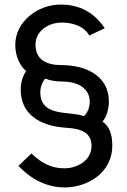

<svg xmlns="http://www.w3.org/2000/svg" viewBox="-20 -735 557 843"><path d="M430 -201C445 -218 458 -251 458 -290C458 -406 350 -449 253 -449C186 -449 136 -471 136 -539C136 -599 192 -636 252 -636C299 -636 349 -620 372 -579L440 -611C408 -659 351 -715 247 -715C144 -715 47 -639 47 -538C47 -485 70 -443 95 -423C83 -407 71 -378 71 -341C71 -236 151 -182 270 -174C322 -171 382 -161 382 -94C382 -32 321 4 262 4C209 4 165 -16 118 -61L61 -7C99 34 167 88 265 88C355 88 473 31 473 -97C473 -147 459 -182 430 -201ZM157 -330C157 -353 166 -377 179 -390C200 -381 225 -377 256 -377C307 -377 374 -356 374 -288C374 -264 364 -238 348 -225C290 -249 157 -218 157 -330Z"/></svg>

Font: Raleway Med
Style: Regular
Weight: 500
Designer: Matt McInerney, Pablo Impallari, Rodrigo Fuenzalida
Foundry: Matt McInerney, Pablo Impallari, Rodrigo Fuenzalida
Version: Version 3.00 July 28, 2015